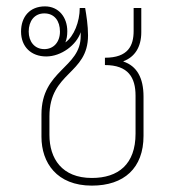

<svg xmlns="http://www.w3.org/2000/svg" viewBox="-20 -574 555 602"><path d="M268 8C369 8 430 -47 430 -148V-271C430 -330 409 -367 367 -381V-382C402 -395 423 -426 423 -473V-549H399V-477C399 -431 382 -393 309 -393V-370C382 -370 405 -331 405 -274V-155C405 -59 351 -16 268 -16C174 -16 135 -77 135 -151V-209C135 -349 256 -340 256 -463C256 -494 251 -525 247 -549H230C230 -506 212 -460 185 -441C189 -451 191 -462 191 -476C191 -520 164 -554 121 -554C73 -554 46 -521 46 -475C46 -427 78 -397 125 -397C172 -397 220 -433 233 -473C233 -469 233 -465 233 -461C233 -360 110 -355 110 -215V-145C110 -64 158 8 268 8ZM119 -420C88 -420 70 -444 70 -475C70 -508 88 -532 119 -532C151 -532 168 -508 168 -475C168 -442 148 -420 119 -420Z"/></svg>

Font: Noto Sans Thai Looped SemiCondensed Thin
Style: Regular
Weight: 100
Width: 4
Designer: Sasikarn Vongin, Ben Mitchell
Foundry: The Fontpad Ltd
Version: Version 1.001